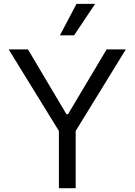

<svg xmlns="http://www.w3.org/2000/svg" viewBox="-20 -986 705 1006"><path d="M25.4 -727.1H126.5L328.1 -387.7H336.4L538.6 -727.1H639.2L376.5 -299.8V0H288.6V-299.8ZM293.9 -800.8 380.9 -965.8H478.5L368.2 -800.8Z"/></svg>

Font: Sahel VF Regular
Style: Regular
Weight: 400
Foundry: Saber Rastikerdar (saber.rastikerdar@gmail.com)
Version: Version 3.4.0